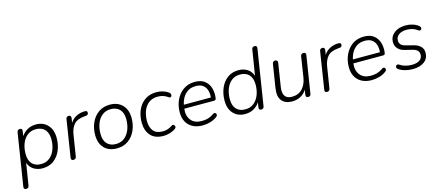

<svg xmlns="http://www.w3.org/2000/svg" viewBox="-57 -1355 5017 2184"><g transform="rotate(-15 2451.5 -262.5)"><path d="M43 186Q12 186 18 151L115 -461Q120 -492 150 -492Q181 -492 174 -456L166 -402Q194 -445 238 -469.5Q282 -494 339 -494Q424 -494 476 -438Q528 -382 528 -286Q528 -207 500 -140Q472 -73 417.5 -32.5Q363 8 285 8Q229 8 184 -18.5Q139 -45 119 -101L78 157Q73 186 43 186ZM281 -43Q341 -43 382 -76Q423 -109 444.5 -164Q466 -219 466 -285Q466 -362 428 -402Q390 -442 323 -442Q264 -442 222.5 -409Q181 -376 160 -321Q139 -266 139 -200Q139 -123 176.5 -83Q214 -43 281 -43Z M648 6Q616 6 623 -29L691 -462Q695 -492 725 -492Q739 -492 746 -482.5Q753 -473 750 -456L742 -405Q768 -448 813 -471Q858 -494 910 -495Q929 -495 936.5 -490Q944 -485 944 -473Q944 -458 937 -450.5Q930 -443 911 -441L895 -440Q809 -432 771.5 -388.5Q734 -345 723 -274L683 -23Q678 6 648 6Z M1161 8Q1067 8 1013 -48Q959 -104 959 -203Q959 -282 988.5 -348Q1018 -414 1074 -454Q1130 -494 1208 -494Q1301 -494 1355.5 -437.5Q1410 -381 1410 -283Q1410 -203 1380 -137Q1350 -71 1294.5 -31.5Q1239 8 1161 8ZM1163 -43Q1223 -43 1264 -76Q1305 -109 1326.5 -164Q1348 -219 1348 -285Q1348 -362 1310 -402Q1272 -442 1205 -442Q1146 -442 1104.5 -409Q1063 -376 1042 -321Q1021 -266 1021 -200Q1021 -123 1058.5 -83Q1096 -43 1163 -43Z M1711 8Q1607 8 1557 -51Q1507 -110 1507 -205Q1507 -258 1521.5 -309.5Q1536 -361 1566.5 -402.5Q1597 -444 1645 -469Q1693 -494 1759 -494Q1797 -494 1833.5 -482.5Q1870 -471 1895 -453Q1914 -439 1914.5 -423Q1915 -407 1904 -399Q1893 -391 1877 -403Q1827 -441 1759 -441Q1708 -441 1672 -421Q1636 -401 1613 -366.5Q1590 -332 1579.5 -290Q1569 -248 1569 -205Q1569 -132 1603.5 -88Q1638 -44 1717 -44Q1742 -44 1771 -52.5Q1800 -61 1826 -80Q1841 -90 1852.5 -82.5Q1864 -75 1865.5 -61Q1867 -47 1852 -36Q1824 -15 1785.5 -3.5Q1747 8 1711 8Z M2172 8Q2071 8 2013 -48Q1955 -104 1955 -203Q1955 -281 1985.5 -347Q2016 -413 2072.5 -453.5Q2129 -494 2209 -494Q2283 -494 2326 -459.5Q2369 -425 2384.5 -371Q2400 -317 2392 -257Q2390 -241 2384 -235.5Q2378 -230 2365 -230H2016Q2006 -146 2048 -94.5Q2090 -43 2173 -43Q2213 -43 2247 -52.5Q2281 -62 2313 -85Q2332 -98 2343.5 -91.5Q2355 -85 2355.5 -70Q2356 -55 2339 -43Q2306 -18 2261 -5Q2216 8 2172 8ZM2208 -445Q2151 -445 2113 -420Q2075 -395 2053 -356Q2031 -317 2023 -275H2341Q2346 -322 2334 -360.5Q2322 -399 2291.5 -422Q2261 -445 2208 -445Z M2670 8Q2585 8 2533.5 -47.5Q2482 -103 2482 -199Q2482 -278 2510 -345Q2538 -412 2592 -453Q2646 -494 2724 -494Q2781 -494 2825.5 -467Q2870 -440 2890 -384L2938 -682Q2942 -711 2973 -711Q3003 -711 2997 -676L2894 -24Q2890 6 2859 6Q2829 6 2835 -30L2844 -84Q2816 -41 2772 -16.5Q2728 8 2670 8ZM2686 -43Q2746 -43 2787 -76Q2828 -109 2849.5 -164Q2871 -219 2871 -285Q2871 -362 2833 -402Q2795 -442 2728 -442Q2668 -442 2627 -409Q2586 -376 2565 -321Q2544 -266 2544 -200Q2544 -123 2581.5 -83Q2619 -43 2686 -43Z M3224 8Q3145 8 3104 -40.5Q3063 -89 3079 -191L3122 -462Q3127 -492 3156 -492Q3171 -492 3178.5 -482.5Q3186 -473 3183 -457L3141 -190Q3117 -44 3236 -44Q3312 -44 3358 -92.5Q3404 -141 3417 -222L3454 -462Q3459 -492 3489 -492Q3520 -492 3515 -459L3446 -23Q3442 6 3413 6Q3382 6 3387 -28L3396 -84Q3369 -40 3324.5 -16Q3280 8 3224 8Z M3635 6Q3603 6 3610 -29L3678 -462Q3682 -492 3712 -492Q3726 -492 3733 -482.5Q3740 -473 3737 -456L3729 -405Q3755 -448 3800 -471Q3845 -494 3897 -495Q3916 -495 3923.5 -490Q3931 -485 3931 -473Q3931 -458 3924 -450.5Q3917 -443 3898 -441L3882 -440Q3796 -432 3758.5 -388.5Q3721 -345 3710 -274L3670 -23Q3665 6 3635 6Z M4163 8Q4062 8 4004 -48Q3946 -104 3946 -203Q3946 -281 3976.5 -347Q4007 -413 4063.5 -453.5Q4120 -494 4200 -494Q4274 -494 4317 -459.5Q4360 -425 4375.5 -371Q4391 -317 4383 -257Q4381 -241 4375 -235.5Q4369 -230 4356 -230H4007Q3997 -146 4039 -94.5Q4081 -43 4164 -43Q4204 -43 4238 -52.5Q4272 -62 4304 -85Q4323 -98 4334.5 -91.5Q4346 -85 4346.5 -70Q4347 -55 4330 -43Q4297 -18 4252 -5Q4207 8 4163 8ZM4199 -445Q4142 -445 4104 -420Q4066 -395 4044 -356Q4022 -317 4014 -275H4332Q4337 -322 4325 -360.5Q4313 -399 4282.5 -422Q4252 -445 4199 -445Z M4646 8Q4598 8 4555 -3.5Q4512 -15 4481 -37Q4465 -47 4465.5 -62Q4466 -77 4478 -84.5Q4490 -92 4508 -81Q4539 -60 4574.5 -51Q4610 -42 4649 -42Q4706 -42 4739 -65Q4772 -88 4772 -131Q4772 -159 4753.5 -177.5Q4735 -196 4702 -204L4606 -228Q4559 -240 4531.5 -271Q4504 -302 4504 -347Q4504 -411 4555.5 -452.5Q4607 -494 4693 -494Q4736 -494 4776 -481Q4816 -468 4842 -446Q4858 -433 4857 -418.5Q4856 -404 4844.5 -398Q4833 -392 4816 -404Q4765 -443 4691 -443Q4633 -443 4598 -418Q4563 -393 4563 -349Q4563 -323 4579 -303.5Q4595 -284 4629 -276L4725 -251Q4774 -239 4803 -210Q4832 -181 4832 -136Q4832 -68 4780.5 -30Q4729 8 4646 8Z"/></g></svg>

Font: Nunito Light
Style: Italic
Weight: 300
Italic angle: -9°
Designer: Vernon Adams
Foundry: Vernon Adams
Version: Version 3.601; ttfautohint (v1.8.2.53-6de2)